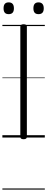

<svg xmlns="http://www.w3.org/2000/svg" viewBox="-20 -1157 397 1615"><path d="M179 14Q164 14 157.5 9Q151 4 151 -5V-934Q151 -944 158 -948.5Q165 -953 178 -953Q192 -953 199 -948.5Q206 -944 206 -934V-5Q206 4 199.5 9Q193 14 179 14ZM53 -1038Q31 -1038 20.5 -1050Q10 -1062 10 -1087Q10 -1112 20.5 -1124.5Q31 -1137 53 -1137Q75 -1137 86 -1124.5Q97 -1112 97 -1087Q97 -1062 86 -1050Q75 -1038 53 -1038ZM304 -1038Q282 -1038 271.5 -1050Q261 -1062 261 -1087Q261 -1112 271.5 -1124.5Q282 -1137 304 -1137Q325 -1137 336.5 -1124.5Q348 -1112 348 -1087Q348 -1062 337 -1050Q326 -1038 304 -1038ZM0 428H357V438H0ZM0 -20H357V0H0ZM0 -505H357V-500H0ZM0 -948H357V-938H0Z"/></svg>

Font: Playwrite US Modern Guides
Style: Regular
Weight: 400
Designer: Veronika Burian, José Scaglione
Foundry: TypeTogether
Version: Version 1.003